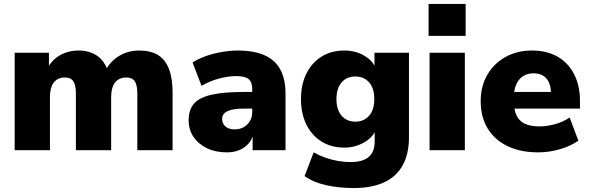

<svg xmlns="http://www.w3.org/2000/svg" viewBox="-20 -758 2972 969"><path d="M54 0V-492H227V-406H216Q230 -436 253 -457.5Q276 -479 307.5 -491Q339 -503 377 -503Q431 -503 469.5 -477Q508 -451 525 -398H511Q534 -447 580 -475Q626 -503 682 -503Q740 -503 777 -480.5Q814 -458 832.5 -410.5Q851 -363 851 -291V0H673V-286Q673 -329 660 -348Q647 -367 617 -367Q593 -367 575.5 -355.5Q558 -344 549.5 -321.5Q541 -299 541 -267V0H363V-286Q363 -329 350 -348Q337 -367 307 -367Q283 -367 266 -355.5Q249 -344 240.5 -321.5Q232 -299 232 -267V0Z M1125 11Q1068 11 1024.5 -10Q981 -31 956.5 -67.5Q932 -104 932 -151Q932 -205 960 -236Q988 -267 1050 -280.5Q1112 -294 1215 -294H1270V-210H1215Q1186 -210 1164.5 -207Q1143 -204 1129 -197.5Q1115 -191 1108 -181Q1101 -171 1101 -158Q1101 -135 1117.5 -120Q1134 -105 1165 -105Q1190 -105 1209.5 -116Q1229 -127 1241 -146.5Q1253 -166 1253 -192V-308Q1253 -344 1234.5 -359Q1216 -374 1171 -374Q1133 -374 1087 -362Q1041 -350 997 -325L952 -442Q978 -460 1016.5 -474Q1055 -488 1098.5 -495.5Q1142 -503 1179 -503Q1261 -503 1314.5 -479.5Q1368 -456 1394.5 -407.5Q1421 -359 1421 -283V0H1255V-93H1261Q1256 -61 1238 -38Q1220 -15 1191 -2Q1162 11 1125 11Z M1766 191Q1692 191 1627.5 177Q1563 163 1517 131L1563 11Q1589 26 1621.5 37.5Q1654 49 1687 54.5Q1720 60 1749 60Q1810 60 1840.5 34.5Q1871 9 1871 -45V-108H1879Q1864 -66 1818 -39.5Q1772 -13 1718 -13Q1652 -13 1603 -43.5Q1554 -74 1526.5 -129Q1499 -184 1499 -258Q1499 -332 1526.5 -387Q1554 -442 1603 -472.5Q1652 -503 1718 -503Q1774 -503 1818.5 -477Q1863 -451 1878 -409H1870V-492H2044V-66Q2044 20 2012 77Q1980 134 1918 162.5Q1856 191 1766 191ZM1773 -144Q1817 -144 1843 -174Q1869 -204 1869 -258Q1869 -312 1843 -342Q1817 -372 1773 -372Q1730 -372 1704 -342Q1678 -312 1678 -258Q1678 -204 1704 -174Q1730 -144 1773 -144Z M2143 -577V-738H2330V-577ZM2148 0V-492H2326V0Z M2697 11Q2607 11 2541.5 -20.5Q2476 -52 2441 -110Q2406 -168 2406 -247Q2406 -323 2439.5 -380.5Q2473 -438 2531.5 -470.5Q2590 -503 2665 -503Q2740 -503 2794 -472Q2848 -441 2877.5 -383.5Q2907 -326 2907 -249V-210H2555V-294H2777L2761 -281Q2761 -335 2738 -361.5Q2715 -388 2673 -388Q2642 -388 2619.5 -373.5Q2597 -359 2585 -331Q2573 -303 2573 -261V-252Q2573 -205 2586.5 -176Q2600 -147 2629 -133.5Q2658 -120 2702 -120Q2740 -120 2781.5 -131.5Q2823 -143 2855 -165L2899 -48Q2861 -21 2806 -5Q2751 11 2697 11Z"/></svg>

Font: Nunito Sans 12pt Black
Style: Regular
Weight: 900
Designer: Vernon Adams
Foundry: Vernon Adams
Version: Version 3.101;gftools[0.9.27]